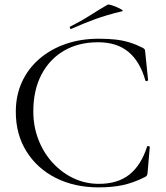

<svg xmlns="http://www.w3.org/2000/svg" viewBox="-20 -805 726 838"><path d="M411 -636Q453 -636 485.5 -632.2Q518 -628.4 546.2 -619.6Q574.4 -610.8 603.2 -596.2Q609.8 -592.4 611.5 -589.5Q613.2 -586.6 614.2 -574L626.4 -455Q626.4 -452.8 621 -451.4Q615.6 -450 614.4 -454Q591.2 -536.6 540.5 -578.6Q489.8 -620.6 407.8 -620.6Q323 -620.6 259.5 -583.7Q196 -546.8 160.7 -479Q125.4 -411.2 125.4 -319Q125.4 -253 147.8 -195.3Q170.2 -137.6 210 -94.4Q249.8 -51.2 301.2 -26.9Q352.6 -2.6 411.4 -2.6Q494.4 -2.6 545.3 -43.5Q596.2 -84.4 622 -165.2Q623.2 -168.2 628.5 -167.2Q633.8 -166.2 633.8 -164L624.4 -54.4Q623.4 -42.4 621.3 -39.3Q619.2 -36.2 612.6 -32.2Q560.6 -6.4 514.7 3.2Q468.8 12.8 410.6 12.8Q305 12.8 223.4 -28.5Q141.8 -69.8 95.4 -144.3Q49 -218.8 49 -316.8Q49 -388.8 75.9 -447.3Q102.8 -505.8 151.9 -548.1Q201 -590.4 266.8 -613.2Q332.6 -636 411 -636ZM291.4 -679Q287.4 -677 285.4 -682.5Q283.4 -688 286.4 -689Q333.6 -712.6 372 -737.2Q410.4 -761.8 449.2 -784.2Q452.4 -786.6 465.1 -782.9Q477.8 -779.2 491.3 -773.2Q504.8 -767.2 512.1 -762.2Q519.4 -757.2 513.4 -756Q446.4 -740 394.4 -721Q342.4 -702 291.4 -679Z"/></svg>

Font: Cormorant Infant Light
Style: Regular
Weight: 300
Designer: Christian Thalmann (Catharsis Fonts)
Foundry: Catharsis Fonts
Version: Version 4.001